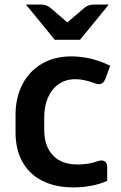

<svg xmlns="http://www.w3.org/2000/svg" viewBox="-20 -815 537 850"><path d="M305.7 14.6Q223.6 14.6 165.8 -15.4Q107.9 -45.4 78.4 -100.1Q48.8 -154.8 48.8 -228.5V-306.6Q48.8 -381.8 78.9 -440.7Q108.9 -499.5 164.8 -532.5Q220.7 -565.4 295.4 -565.4Q383.8 -565.4 467.8 -523.9L446.3 -465.8Q437.5 -442.4 417.5 -442.4Q411.6 -442.4 401.4 -445.8Q352.5 -464.4 314 -464.4Q271.5 -464.4 240.2 -442.9Q209 -421.4 192.4 -383.1Q175.8 -344.7 175.8 -294.9V-240.2Q175.8 -168.5 213.9 -127.7Q252 -86.9 322.3 -86.9Q350.6 -86.9 372.3 -90.8Q394 -94.7 414.6 -102.1Q423.3 -104.5 429.2 -104.5Q441.4 -104.5 448 -96.7Q454.6 -88.9 454.6 -73.7V-14.2Q425.3 -1 386.7 6.8Q348.1 14.6 305.7 14.6ZM222.7 -638.7H334L461.9 -794.9H397.5Q383.8 -794.9 374 -791.7Q364.3 -788.6 354 -780.8L278.3 -715.8L202.6 -780.8Q192.4 -788.6 182.6 -791.7Q172.9 -794.9 159.2 -794.9H94.7Z"/></svg>

Font: Lycee Sans SemiBold
Style: Regular
Weight: 600
Designer: Justin Alvin
Foundry: Alkove Design
Version: Version 1.030